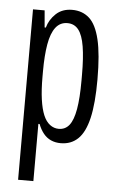

<svg xmlns="http://www.w3.org/2000/svg" viewBox="-52 -575 483 789"><g transform="rotate(5 189.5 -180.5)"><path d="M53 177V-526H101L107 -456H112Q121 -489 147 -513.5Q173 -538 214 -538Q256 -538 284.5 -512.5Q313 -487 327.5 -426.5Q342 -366 342 -262Q342 -163 328 -103Q314 -43 285.5 -15.5Q257 12 214 12Q192 12 174 4Q156 -4 143 -20Q130 -36 121 -59H116V177ZM201 -46Q228 -46 244.5 -67Q261 -88 269 -133.5Q277 -179 277 -252V-276Q277 -346 269.5 -392Q262 -438 245 -460Q228 -482 199 -482Q169 -482 150.5 -458Q132 -434 124 -387.5Q116 -341 116 -276V-252Q116 -199 121.5 -160Q127 -121 137.5 -96Q148 -71 164.5 -58.5Q181 -46 201 -46Z"/></g></svg>

Font: Archivo ExtraCondensed Light
Style: Regular
Weight: 300
Width: 2
Designer: Hector Gatti
Foundry: Omnibus-Type
Version: Version 2.001